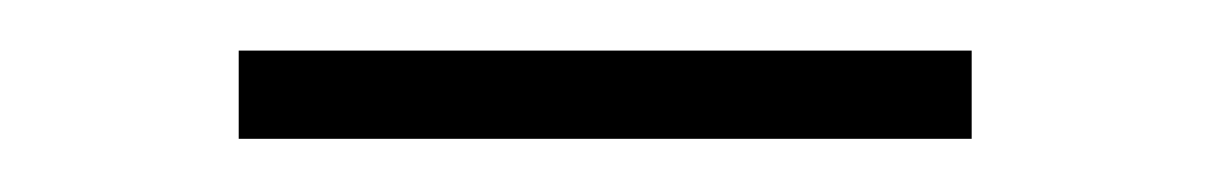

<svg xmlns="http://www.w3.org/2000/svg" viewBox="-20 -302 466 74"><path d="M72 -248.5V-282.5H354.5V-248.5Z"/></svg>

Font: Anek Tamil Medium ExtraLight
Style: Regular
Weight: 250
Version: Version 1.003